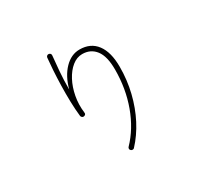

<svg xmlns="http://www.w3.org/2000/svg" viewBox="-167 -1018 1334 1270"><g transform="rotate(-30 500.0 -383.0)"><path d="M492 25Q486 20 486 12.5Q486 5 491 0Q576 -88 622.5 -215.5Q669 -343 669 -488Q669 -589 632 -637Q595 -685 531 -685Q490 -685 454 -656Q418 -627 392 -578Q366 -529 354.5 -468Q343 -407 351 -343V-341Q353 -334 348 -328.5Q343 -323 335 -322Q328 -321 322 -326Q316 -331 315 -338Q309 -391 307.5 -451.5Q306 -512 307.5 -573Q309 -634 312.5 -688Q316 -742 320 -780Q321 -788 327 -792.5Q333 -797 340 -796Q348 -795 352.5 -789.5Q357 -784 356 -776Q351 -730 345.5 -662.5Q340 -595 340 -524Q364 -614 415.5 -667Q467 -720 531 -720Q615 -720 660 -660Q705 -600 705 -488Q705 -387 682 -293Q659 -199 617 -118Q575 -37 517 25Q513 30 505 30Q497 30 492 25Z"/></g></svg>

Font: Zen Maru Gothic Light
Style: Regular
Weight: 300
Designer: Yoshimichi Ohira
Foundry: Positype
Version: Version 1.001